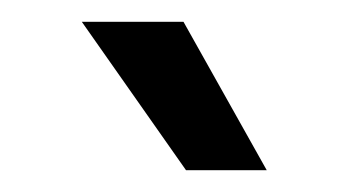

<svg xmlns="http://www.w3.org/2000/svg" viewBox="-20 -720 320 176"><path d="M224.5 -564H150.5L55 -700H148.2Z"/></svg>

Font: Space Grotesk Variable Light
Style: Regular
Weight: 300
Designer: Florian Karsten
Foundry: Florian Karsten
Version: Version 2.000